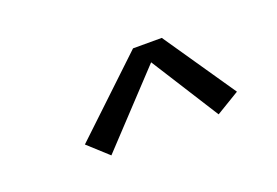

<svg xmlns="http://www.w3.org/2000/svg" viewBox="-44 -787 589 408"><g transform="rotate(-20 250.0 -583.0)"><path d="M153 -484 108 -525 274 -682H339L450 -520L397 -488L300 -641Z"/></g></svg>

Font: Iosevka Slab Light
Style: Italic
Weight: 300
Italic angle: -9°
Monospace: yes
Designer: Belleve Invis
Foundry: Belleve Invis
Version: Version 11.1.1; ttfautohint (v1.8.3)